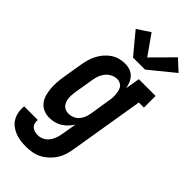

<svg xmlns="http://www.w3.org/2000/svg" viewBox="-312 -833 1118 1118"><g transform="rotate(45 246.5 -274.0)"><path d="M168 223Q144 223 121 220Q98 217 77 208.5Q56 200 38.5 186.5Q21 173 10 153.5Q-1 134 -5 111Q-9 88 -6 64H106Q104 77 107.5 90Q111 103 120 111.5Q129 120 142 123.5Q155 127 168 127Q187 127 205.5 118Q224 109 236 93Q248 77 254.5 58.5Q261 40 264 22L280 -72Q269 -54 254 -38.5Q239 -23 221.5 -12.5Q204 -2 184 3Q164 8 144 8Q119 8 96.5 -1.5Q74 -11 59.5 -30Q45 -49 38.5 -72.5Q32 -96 30 -121Q28 -146 30 -171.5Q32 -197 36 -222L56 -342Q60 -365 66 -387Q72 -409 83 -430Q94 -451 110 -470Q126 -489 146 -502.5Q166 -516 188.5 -522Q211 -528 234 -528Q255 -528 274 -521.5Q293 -515 306.5 -501Q320 -487 327.5 -469Q335 -451 339 -431L354 -520H492V-424H450L374 37Q370 62 362.5 86Q355 110 341 132Q327 154 307.5 172Q288 190 265 202Q242 214 217 218.5Q192 223 168 223ZM207 -88Q224 -88 241 -95Q258 -102 270 -116Q282 -130 288.5 -146.5Q295 -163 298 -180L317 -300Q320 -314 321.5 -328Q323 -342 322 -356Q321 -370 318.5 -383.5Q316 -397 309.5 -408Q303 -419 291 -425.5Q279 -432 265 -432Q246 -432 227.5 -423Q209 -414 196 -398.5Q183 -383 176 -364.5Q169 -346 166 -327L146 -207Q144 -193 143 -179.5Q142 -166 143 -153.5Q144 -141 148.5 -128.5Q153 -116 161 -106.5Q169 -97 181 -92.5Q193 -88 207 -88ZM340 -585H241L134 -714L213 -766L299 -644L425 -771L492 -709Z"/></g></svg>

Font: Iosevka Gothic
Style: Bold Italic
Weight: 700
Italic angle: -9°
Monospace: yes
Designer: Belleve Invis
Foundry: Belleve Invis
Version: Version 15.5.1; ttfautohint (v1.8.4)